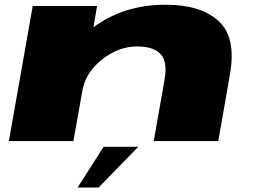

<svg xmlns="http://www.w3.org/2000/svg" viewBox="-20 -612 1100 833"><path d="M18.5 0 122 -586H401L385.5 -493.5Q516.5 -591.5 699 -591.5Q850.5 -591.5 928.2 -520.8Q1006 -450 977.5 -288.5L927 0H647L694 -267Q707.5 -344.5 676.8 -377.5Q646 -410.5 575 -410.5Q495 -410.5 423.5 -354.5Q355 -300.5 339 -227L298.5 0ZM316.5 201.7 429.7 24.8H579.8L407.6 201.7Z"/></svg>

Font: Anybody UltraExpanded Black
Style: Italic
Weight: 900
Width: 9
Italic angle: -10°
Designer: Tyler Finck
Foundry: Etcetera Type Company
Version: Version 1.010; ttfautohint (v1.8.3) -l 8 -r 50 -G 200 -x 14 